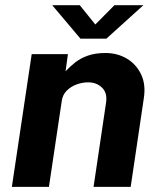

<svg xmlns="http://www.w3.org/2000/svg" viewBox="-20 -728 624 748"><path d="M26.2 0 103.5 -517H244.6L235.4 -450.3Q253 -469.3 273.9 -485.5Q294.7 -501.6 323 -511.5Q351.2 -521.5 391.1 -521.5Q437.1 -521.5 473.9 -499.8Q510.7 -478.1 529.7 -438.3Q548.7 -398.6 540.2 -344.6L489.1 0H344.5L393 -326.8Q399.2 -365.3 377.9 -386.2Q356.6 -407.2 323.4 -407.2Q300.5 -407.2 277.9 -398.9Q255.4 -390.5 239.6 -374.4Q223.8 -358.3 220.6 -334.6L170.6 0ZM293.5 -577.3 183.4 -707.8H290.7L351.3 -632.6L425.9 -707.8H538.7L394.3 -577.3Z"/></svg>

Font: Public Sans Thin
Style: Italic
Weight: 100
Italic angle: -8°
Designer: The Public Sans project authors (U.S. Web Design System). Libre Franklin designed by Pablo Impallari and Rodrigo Fuenzal
Version: Version 2.000